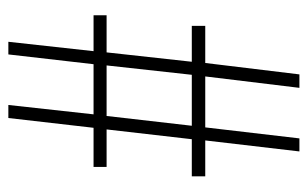

<svg xmlns="http://www.w3.org/2000/svg" viewBox="-162 -592 754 471"><g transform="rotate(-90 215.5 -357.0)"><path d="M322 -473H413V-505H325L348 -714H317L293 -505H170L193 -714H161L137 -505H41V-473H133L109 -264H18V-231H106L79 0H111L138 -231H263L235 0H268L296 -231H387V-264H299ZM142 -264 166 -473H290L267 -264Z"/></g></svg>

Font: Noto Sans Myanmar ExtraCondensed ExtraLight
Style: Regular
Weight: 200
Width: 2
Designer: Monotype Design Team
Foundry: Monotype Imaging Inc.
Version: Version 2.107